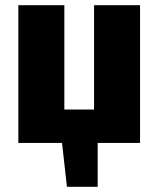

<svg xmlns="http://www.w3.org/2000/svg" viewBox="-20 -553 613 743"><path d="M522 -533H344V-129H229V-533H51V0H220L239 170H358V0H522Z"/></svg>

Font: Fira Sans ExtraBold
Style: Regular
Weight: 800
Designer: bBox Type GmbH & Carrois Corporate GbR & Edenspiekermann AG
Foundry: bBox Type GmbH & Carrois Corporate GbR & Edenspiekermann AG
Version: Version 4.300;PS 004.300;hotconv 1.0.88;makeotf.lib2.5.64775